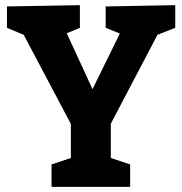

<svg xmlns="http://www.w3.org/2000/svg" viewBox="-20 -725 707 745"><path d="M485 -87V0H180V-87L255 -112V-244L72 -590L7 -617V-700L290 -705V-617L239 -596L339 -379L445 -595L390 -617V-700L660 -705V-617L591 -590L410 -245V-112Z"/></svg>

Font: BitterBold
Style: Bold
Weight: 700
Designer: Sol Matas
Foundry: Sol Matas
Version: Version 001.001